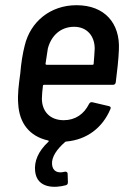

<svg xmlns="http://www.w3.org/2000/svg" viewBox="-20 -537 494 738"><path d="M225 -75C172 -75 141 -109 141 -158C141 -172 143 -189 145 -207C145 -210 147 -211 149 -211H414C420 -211 424 -214 425 -221C430 -260 436 -312 437 -346C442 -447 383 -517 274 -517C174 -517 97 -454 75 -362C67 -331 61 -293 58 -255C52 -212 47 -173 50 -138C54 -64 93 -13 165 3C168 4 168 6 166 8C126 45 111 84 115 121C122 189 193 186 233 175C239 173 241 170 241 163L240 131C240 125 235 122 229 123C204 130 182 123 180 94C178 66 199 36 230 9C231 8 233 7 235 7C314 0 374 -46 404 -117C407 -123 406 -127 399 -129L335 -144C329 -145 325 -143 322 -137C303 -99 270 -75 225 -75ZM265 -434C314 -434 344 -399 344 -350C343 -333 342 -313 340 -292C340 -289 338 -288 336 -288H159C157 -288 155 -289 155 -292C158 -313 161 -333 164 -351C177 -400 213 -434 265 -434Z"/></svg>

Font: Barlow Semi Condensed Medium
Style: Italic
Weight: 500
Width: 4
Italic angle: -7°
Designer: Jeremy Tribby
Foundry: Tribby Type
Version: Version 1.422;hotconv 1.0.109;makeotfexe 2.5.65596